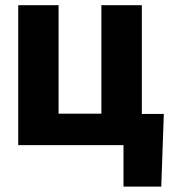

<svg xmlns="http://www.w3.org/2000/svg" viewBox="-20 -548 652 725"><path d="M48.8 0V-528.3H201.2V-118.7H362.8V-528.3H515.6V0ZM598.6 -117.7 588.9 156.7H446.3V0H389.2V-117.7Z"/></svg>

Font: Roboto ExtraBold
Style: Regular
Weight: 800
Designer: Christian Robertson
Foundry: Google
Version: Version 3.009; 2024